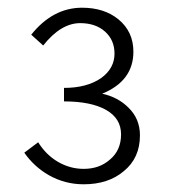

<svg xmlns="http://www.w3.org/2000/svg" viewBox="-20 -912 442 498"><path d="M197 -434Q148 -434 106 -458Q68 -480 43 -516L79 -543Q99 -511 129 -493Q161 -474 197 -474Q238 -474 265 -498Q294 -522 294 -563.5Q294 -605 255 -627Q216 -649 146 -649V-684Q206 -684 243 -710Q277 -735 277 -773Q277 -808 252.5 -830Q228 -852 188 -852Q138 -852 92 -794L61 -822Q117 -892 193 -892Q250 -892 287 -862Q326 -830 326 -778Q326 -702 245 -669Q286 -660 313 -633Q343 -604 343 -561Q343 -502 301 -468Q261 -434 197 -434Z"/></svg>

Font: GenSekiGothic TW L
Style: Regular
Weight: 300
Version: Version 1.501;PS 1;hotconv 16.6.51;makeotf.lib2.5.65220